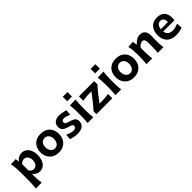

<svg xmlns="http://www.w3.org/2000/svg" viewBox="331 -2412 4243 4243"><g transform="rotate(-45 2452.5 -290.5)"><path d="M67.9 217.3Q74.7 157.7 77.6 99.4Q80.6 41 80.6 -27.3V-294.4Q80.6 -356.9 75 -421.4Q69.3 -485.8 54.7 -551.3L211.4 -559.6L219.2 -482.4H231.9Q263.2 -519.5 304.9 -543Q346.7 -566.4 395.5 -566.4Q469.2 -566.4 519.3 -528.1Q569.3 -489.7 595 -424.3Q620.6 -358.9 620.6 -276.9Q620.6 -199.7 596.4 -133.3Q572.3 -66.9 522.7 -26.4Q473.1 14.2 397 14.2Q358.4 14.2 318.8 -4.6Q279.3 -23.4 244.6 -62.5H233.9V-19Q233.9 43 237.5 97.9Q241.2 152.8 249.5 212.4ZM340.3 -116.7Q382.8 -118.7 410.2 -141.1Q437.5 -163.6 450.7 -199.2Q463.9 -234.9 463.9 -275.4Q463.9 -340.3 432.9 -386Q401.9 -431.6 338.9 -433.6Q312 -433.1 284.2 -419.4Q256.3 -405.8 233.9 -379.9V-183.1Q276.9 -119.6 340.3 -116.7Z M995.6 14.2Q896.5 14.2 831.5 -26.9Q766.6 -67.9 734.9 -134.5Q703.1 -201.2 703.1 -277.8Q703.1 -360.4 736.6 -425.5Q770 -490.7 834.5 -528.6Q898.9 -566.4 992.2 -566.4Q1088.4 -566.4 1152.8 -528.1Q1217.3 -489.7 1249.8 -424.3Q1282.2 -358.9 1282.2 -277.8Q1282.2 -194.8 1248.5 -128.7Q1214.8 -62.5 1150.6 -24.2Q1086.4 14.2 995.6 14.2ZM994.6 -111.3Q1061 -114.3 1093.5 -162.4Q1126 -210.4 1126 -277.8Q1126 -349.1 1092 -392.3Q1058.1 -435.5 994.6 -440.4Q928.2 -437 893.8 -391.8Q859.4 -346.7 859.4 -277.8Q859.4 -234.4 874.5 -197Q889.6 -159.7 919.7 -136.5Q949.7 -113.3 994.6 -111.3Z M1573.7 14.2Q1507.3 14.2 1456.5 1.2Q1405.8 -11.7 1372.1 -21.5L1381.8 -151.4Q1426.8 -128.9 1476.3 -114Q1525.9 -99.1 1564 -99.1Q1596.7 -101.1 1620.6 -114.7Q1644.5 -128.4 1644.5 -167.5Q1644.5 -196.3 1618.4 -209.7Q1592.3 -223.1 1524.4 -241.7Q1451.7 -261.7 1412.8 -297.6Q1374 -333.5 1374 -399.4Q1374 -475.1 1425.5 -520.5Q1477.1 -565.9 1571.3 -565.9Q1604 -565.9 1641.1 -559.8Q1678.2 -553.7 1711.7 -545.9Q1745.1 -538.1 1767.1 -532.2L1756.8 -397.9Q1706.5 -422.4 1664.1 -434.3Q1621.6 -446.3 1601.6 -446.3Q1587.4 -445.3 1570.8 -440.2Q1554.2 -435.1 1542.7 -422.6Q1531.2 -410.2 1531.2 -385.7Q1531.2 -357.9 1552 -342Q1572.8 -326.2 1626.5 -312Q1715.3 -287.6 1757.8 -255.6Q1800.3 -223.6 1800.3 -157.7Q1800.3 -84 1746.8 -34.9Q1693.4 14.2 1573.7 14.2Z M1920.6 -797.7H2068.3V-658.1H1920.6ZM1898.9 0Q1904.8 -59.6 1908 -115.2Q1911.1 -170.9 1911.1 -239.7V-294.4Q1911.1 -375.5 1907.5 -433.8Q1903.8 -492.2 1897 -551.3L2078.6 -556.2Q2071.8 -495.6 2068.1 -436.3Q2064.5 -377 2064.5 -294.4V-239.7Q2064.5 -170.9 2067.4 -115.2Q2070.3 -59.6 2077.1 0Z M2175.8 0V-91.3Q2220.7 -140.1 2261 -188.2Q2301.3 -236.3 2334.5 -279.8L2452.1 -434.1H2397.5Q2371.1 -434.1 2334 -432.1Q2296.9 -430.2 2256.6 -425.8Q2216.3 -421.4 2179.7 -414.6V-551.3H2656.2V-448.2Q2625 -415.5 2583.5 -366.7Q2542 -317.9 2507.3 -272.9L2387.7 -117.2H2463.4Q2490.2 -117.2 2526.6 -119.1Q2563 -121.1 2601.3 -125Q2639.6 -128.9 2672.4 -134.3V0Z M2791.6 -797.7H2939.3V-658.1H2791.6ZM2770 0Q2775.9 -59.6 2779.1 -115.2Q2782.2 -170.9 2782.2 -239.7V-294.4Q2782.2 -375.5 2778.6 -433.8Q2774.9 -492.2 2768.1 -551.3L2949.7 -556.2Q2942.9 -495.6 2939.2 -436.3Q2935.5 -377 2935.5 -294.4V-239.7Q2935.5 -170.9 2938.5 -115.2Q2941.4 -59.6 2948.2 0Z M3344.2 14.2Q3245.1 14.2 3180.2 -26.9Q3115.2 -67.9 3083.5 -134.5Q3051.8 -201.2 3051.8 -277.8Q3051.8 -360.4 3085.2 -425.5Q3118.7 -490.7 3183.1 -528.6Q3247.6 -566.4 3340.8 -566.4Q3437 -566.4 3501.5 -528.1Q3565.9 -489.7 3598.4 -424.3Q3630.9 -358.9 3630.9 -277.8Q3630.9 -194.8 3597.2 -128.7Q3563.5 -62.5 3499.3 -24.2Q3435.1 14.2 3344.2 14.2ZM3343.3 -111.3Q3409.7 -114.3 3442.1 -162.4Q3474.6 -210.4 3474.6 -277.8Q3474.6 -349.1 3440.7 -392.3Q3406.7 -435.5 3343.3 -440.4Q3276.9 -437 3242.4 -391.8Q3208 -346.7 3208 -277.8Q3208 -234.4 3223.1 -197Q3238.3 -159.7 3268.3 -136.5Q3298.3 -113.3 3343.3 -111.3Z M3739.3 0Q3745.1 -59.6 3748.3 -115.2Q3751.5 -170.9 3751.5 -239.7V-294.4Q3751.5 -356.9 3745.8 -421.4Q3740.2 -485.8 3725.6 -551.3L3876.5 -559.6L3887.2 -461.9H3900.4Q3922.9 -488.8 3953.1 -512.7Q3983.4 -536.6 4018.3 -551.5Q4053.2 -566.4 4087.9 -566.4Q4259.3 -566.4 4259.3 -370.1Q4259.3 -334.5 4257.6 -300.8Q4255.9 -267.1 4255.9 -239.7Q4255.9 -170.9 4258.5 -115.2Q4261.2 -59.6 4269 0H4091.8Q4097.2 -59.6 4099.9 -114.3Q4102.5 -168.9 4102.5 -231.4V-305.7Q4102.5 -366.2 4085.4 -396Q4068.4 -425.8 4023.4 -425.8Q3998.5 -425.8 3963.4 -402.8Q3928.2 -379.9 3904.8 -348.1V-231.4Q3904.8 -168.9 3908 -114.3Q3911.1 -59.6 3917.5 0Z M4667 14.2Q4561 14.2 4494.1 -23.2Q4427.2 -60.5 4395.5 -126.5Q4363.8 -192.4 4363.8 -277.8Q4363.8 -362.3 4394 -427.2Q4424.3 -492.2 4483.4 -529.3Q4542.5 -566.4 4629.4 -566.4Q4741.2 -566.4 4804 -506.1Q4866.7 -445.8 4866.7 -323.2Q4866.7 -300.8 4865.2 -283Q4863.8 -265.1 4861.3 -248H4511.2Q4518.1 -184.6 4560.3 -148.7Q4602.5 -112.8 4685.5 -112.8Q4715.8 -112.8 4762.9 -124.5Q4810.1 -136.2 4851.6 -152.8L4857.9 -20Q4823.7 -10.7 4775.9 1.7Q4728 14.2 4667 14.2ZM4732.4 -323.2Q4734.9 -389.2 4707.5 -425Q4680.2 -460.9 4630.9 -462.9Q4579.6 -460.4 4547.4 -422.6Q4515.1 -384.8 4510.3 -320.3Z"/></g></svg>

Font: Pinar-DS3-FD Bold
Style: Regular
Weight: 700
Designer: Amin Abedi
Version: Version 3.000